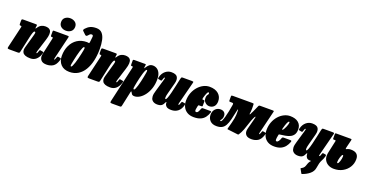

<svg xmlns="http://www.w3.org/2000/svg" viewBox="-53 -1783 5883 3043"><g transform="rotate(20 2888.0 -262.0)"><path d="M64 -520H260Q285 -520 288.8 -515.5Q292.5 -511 288.5 -489L287.5 -483Q282.5 -454 287 -453.2Q291.5 -452.5 302.5 -469.5Q326 -507 357.2 -523Q388.5 -539 423 -539Q452.5 -539 476.2 -531.2Q500 -523.5 513.2 -502.2Q526.5 -481 525.2 -442.2Q524 -403.5 504 -341L436 -125Q434 -118.5 432.8 -111.2Q431.5 -104 431.5 -101Q431.5 -92 438 -92Q443.5 -92 447.8 -100.8Q452 -109.5 459 -131Q465 -148.5 468 -152.8Q471 -157 483 -154.5L524 -147Q535.5 -145 533.8 -136Q532 -127 524 -103.5Q505.5 -48.5 467 -14.2Q428.5 20 370 20Q315 20 284 7.2Q253 -5.5 240.5 -26.5Q228 -47.5 228 -73Q228.5 -87.5 231 -100.8Q233.5 -114 237 -125L289 -310Q303.5 -358 306.2 -380.5Q309 -403 291.5 -403Q279 -403 267.2 -370.2Q255.5 -337.5 243.8 -283.2Q232 -229 217.5 -163.5L188.5 -31Q184.5 -11.5 178.5 -5.8Q172.5 0 149 0H17Q-12 0 -17.8 -5.8Q-23.5 -11.5 -18.5 -34L65.5 -394Q69 -408 64.2 -411.5Q59.5 -415 49 -415H47Q36 -415 32.8 -421.2Q29.5 -427.5 29.5 -443V-489Q29.5 -511.5 36 -515.8Q42.5 -520 64 -520Z M633 -690Q633 -741 667.8 -768Q702.5 -795 751 -795Q800 -795 835.2 -768Q870.5 -741 870 -690Q868 -639 834 -612Q800 -585 751 -585Q702.5 -585 667.8 -612Q633 -639 633 -690ZM823 -490 735.5 -126Q734.5 -121.5 733 -113.2Q731.5 -105 731.5 -101Q731.5 -92 736 -92Q744.5 -92 759 -135.5Q764 -150 767.8 -153.5Q771.5 -157 781.5 -155L818 -148.5Q830.5 -146.5 829 -134.2Q827.5 -122 822 -106Q797.5 -31.5 752.2 -3.2Q707 25 645.5 25Q584 25 555.8 -3.5Q527.5 -32 527.5 -77Q527.5 -91.5 531.2 -110Q535 -128.5 537.5 -140L592.5 -386Q596.5 -404.5 596 -409.8Q595.5 -415 584 -415H581Q565.5 -415 561.5 -419.2Q557.5 -423.5 557.5 -440V-499Q557.5 -513.5 562.2 -516.8Q567 -520 581 -520H797Q822 -520 825.2 -515.2Q828.5 -510.5 823 -490Z M827 -190Q827 -287.5 863.5 -364.5Q900 -441.5 967.5 -485.8Q1035 -530 1128 -530Q1148 -530 1160.5 -526.5Q1167.5 -524.5 1169.8 -535.8Q1172 -547 1174 -561.5Q1181 -608.5 1182.2 -639.2Q1183.5 -670 1159 -670Q1140.5 -670 1129.5 -660.2Q1118.5 -650.5 1100.5 -630Q1092.5 -620.5 1082 -619.5Q1071.5 -618.5 1061.5 -628L1011.5 -676Q1002 -685.5 1006 -695.2Q1010 -705 1018.5 -714.5Q1052 -752 1092 -771Q1132 -790 1194.5 -790Q1257 -790 1292 -750.8Q1327 -711.5 1341.5 -644.5Q1356 -577.5 1356 -495Q1356 -388 1335.2 -296.2Q1314.5 -204.5 1273.2 -135.8Q1232 -67 1169.8 -28.5Q1107.5 10 1024.5 10Q931 10 879 -45Q827 -100 827 -190ZM1012 -100Q1012 -93 1014 -86.5Q1016 -80 1022.5 -80Q1032 -80 1043.2 -103Q1054.5 -126 1066.2 -162.5Q1078 -199 1088.5 -241Q1099 -283 1107.5 -321.5Q1116 -360 1120.8 -387Q1125.5 -414 1125.5 -420Q1125.5 -427 1122.8 -433.5Q1120 -440 1113.5 -440Q1104 -440 1092.8 -416.8Q1081.5 -393.5 1070 -356.5Q1058.5 -319.5 1048.2 -277.2Q1038 -235 1029.8 -196.2Q1021.5 -157.5 1016.8 -131.2Q1012 -105 1012 -100Z M1411 -520H1607Q1632 -520 1635.8 -515.5Q1639.5 -511 1635.5 -489L1634.5 -483Q1629.5 -454 1634 -453.2Q1638.5 -452.5 1649.5 -469.5Q1673 -507 1704.2 -523Q1735.5 -539 1770 -539Q1799.5 -539 1823.2 -531.2Q1847 -523.5 1860.2 -502.2Q1873.5 -481 1872.2 -442.2Q1871 -403.5 1851 -341L1783 -125Q1781 -118.5 1779.8 -111.2Q1778.5 -104 1778.5 -101Q1778.5 -92 1785 -92Q1790.5 -92 1794.8 -100.8Q1799 -109.5 1806 -131Q1812 -148.5 1815 -152.8Q1818 -157 1830 -154.5L1871 -147Q1882.5 -145 1880.8 -136Q1879 -127 1871 -103.5Q1852.5 -48.5 1814 -14.2Q1775.5 20 1717 20Q1662 20 1631 7.2Q1600 -5.5 1587.5 -26.5Q1575 -47.5 1575 -73Q1575.5 -87.5 1578 -100.8Q1580.5 -114 1584 -125L1636 -310Q1650.5 -358 1653.2 -380.5Q1656 -403 1638.5 -403Q1626 -403 1614.2 -370.2Q1602.5 -337.5 1590.8 -283.2Q1579 -229 1564.5 -163.5L1535.5 -31Q1531.5 -11.5 1525.5 -5.8Q1519.5 0 1496 0H1364Q1335 0 1329.2 -5.8Q1323.5 -11.5 1328.5 -34L1412.5 -394Q1416 -408 1411.2 -411.5Q1406.5 -415 1396 -415H1394Q1383 -415 1379.8 -421.2Q1376.5 -427.5 1376.5 -443V-489Q1376.5 -511.5 1383 -515.8Q1389.5 -520 1411 -520Z M1931 -520H2110Q2120.5 -520 2123.8 -517.8Q2127 -515.5 2125.5 -504L2120.5 -470Q2118.5 -454 2120.5 -450.5Q2122.5 -447 2133.5 -465.5Q2154 -499 2177.8 -519Q2201.5 -539 2238.5 -539Q2275 -539 2306.5 -519.8Q2338 -500.5 2357.5 -459.8Q2377 -419 2377 -354Q2377 -271.5 2354.2 -203Q2331.5 -134.5 2294.5 -84.5Q2257.5 -34.5 2213.2 -7.2Q2169 20 2126 20Q2094 20 2081 3.2Q2068 -13.5 2061.5 -28.5Q2058 -36.5 2054 -35.5Q2050 -34.5 2046.5 -20L1994 224Q1990.5 240.5 1985.2 245.2Q1980 250 1963 250H1835Q1807.5 250 1804.2 241.5Q1801 233 1805.5 213L1943 -393Q1946 -406 1944.5 -410.5Q1943 -415 1930 -415H1926Q1913.5 -415 1910.8 -419.8Q1908 -424.5 1908 -441V-499Q1908 -513.5 1912.8 -516.8Q1917.5 -520 1931 -520ZM2071 -99Q2071 -91 2073.8 -85Q2076.5 -79 2083.5 -79Q2093 -79 2103.8 -102Q2114.5 -125 2125.2 -161.5Q2136 -198 2145.8 -240Q2155.5 -282 2163 -320.5Q2170.5 -359 2175 -386Q2179.5 -413 2179.5 -419Q2180.5 -440 2170 -440Q2160.5 -440 2149.5 -417.8Q2138.5 -395.5 2127.5 -359.5Q2116.5 -323.5 2106.5 -282.2Q2096.5 -241 2088.5 -202.2Q2080.5 -163.5 2076 -135.5Q2071.5 -107.5 2071 -99Z M2387 -398.5Q2405.5 -467 2450.5 -503.5Q2495.5 -540 2550.5 -540Q2631 -540 2653.8 -499.5Q2676.5 -459 2659.5 -395L2610.5 -210Q2597 -162 2596 -134.5Q2595 -107 2607 -107Q2618.5 -107 2632.2 -143.5Q2646 -180 2660.8 -238.8Q2675.5 -297.5 2689.5 -364L2716.5 -488Q2719.5 -502.5 2724 -511.2Q2728.5 -520 2745.5 -520H2896.5Q2918.5 -520 2924.5 -517.2Q2930.5 -514.5 2926 -497L2830.5 -126Q2827.5 -115 2826 -103.5Q2824.5 -92 2831 -92Q2839.5 -92 2843.5 -102.2Q2847.5 -112.5 2857 -137Q2861 -148.5 2864 -152.5Q2867 -156.5 2883 -154L2911.5 -149.5Q2924.5 -148 2926 -140.8Q2927.5 -133.5 2923.5 -118Q2906 -48.5 2860.8 -11.8Q2815.5 25 2749 25Q2686.5 25 2662.8 0.8Q2639 -23.5 2639 -50V-60Q2639 -66.5 2633.8 -66.5Q2628.5 -66.5 2624.5 -57Q2607.5 -17 2583 1Q2558.5 19 2508.5 19Q2485.5 19 2461 11Q2436.5 3 2419.2 -18.2Q2402 -39.5 2399.5 -78.2Q2397 -117 2417 -179L2478.5 -390Q2482 -401.5 2483.2 -412.2Q2484.5 -423 2477.5 -423Q2472.5 -423 2467 -413.2Q2461.5 -403.5 2452 -373Q2449.5 -365 2446.8 -361Q2444 -357 2429 -360L2395 -366.5Q2384 -369 2383.5 -376.2Q2383 -383.5 2387 -398.5Z M3403.5 -359Q3403.5 -300.5 3373 -268.8Q3342.5 -237 3294.5 -237Q3256.5 -237 3225.5 -265.2Q3194.5 -293.5 3194.5 -340Q3195.5 -371.5 3202.5 -385.2Q3209.5 -399 3216.5 -406Q3223.5 -413 3223.5 -424Q3223.5 -440 3209.5 -440Q3198 -440 3184.8 -408.2Q3171.5 -376.5 3159 -332Q3156 -321 3155.8 -310.5Q3155.5 -300 3165 -300H3176.5Q3186.5 -300 3192 -297.8Q3197.5 -295.5 3197.5 -284.5V-215Q3197.5 -201 3193.8 -198Q3190 -195 3176 -195H3150Q3130.5 -195 3127.8 -190.2Q3125 -185.5 3122 -170Q3118 -149 3114.2 -128.2Q3110.5 -107.5 3113.2 -93.8Q3116 -80 3131.5 -80Q3151.5 -80 3164 -100.2Q3176.5 -120.5 3188.5 -154.5Q3192 -164.5 3197 -168.8Q3202 -173 3217.5 -173H3333Q3349 -173 3352.8 -169Q3356.5 -165 3352 -151Q3336 -103 3309 -66.8Q3282 -30.5 3237 -10.2Q3192 10 3122 10Q3056.5 10 3011.2 -17Q2966 -44 2942.8 -90.5Q2919.5 -137 2919.5 -195Q2919.5 -266.5 2943 -327.2Q2966.5 -388 3006.5 -433.8Q3046.5 -479.5 3096.5 -504.8Q3146.5 -530 3199 -530Q3295 -530 3349.2 -482.8Q3403.5 -435.5 3403.5 -359Z M4282 -495 4192 -126Q4191 -121.5 4189.5 -113.2Q4188 -105 4188 -101Q4188 -92 4192.5 -92Q4201 -92 4215.5 -135.5Q4220.5 -150 4224.2 -153.5Q4228 -157 4238 -155L4274.5 -148.5Q4287 -146.5 4285.5 -134.2Q4284 -122 4278.5 -106Q4254 -31.5 4208.8 -3.2Q4163.5 25 4102 25Q4040.5 25 4012.2 -1.5Q3984 -28 3984 -73Q3984 -80.5 3986.5 -94.5Q3989 -108.5 3992 -120L4037 -290Q4049.5 -336.5 4040.5 -332.5Q4031.5 -328.5 4015.5 -293Q3997 -252 3979.5 -195.5Q3962 -139 3940.5 -81.5Q3919 -24 3888.5 21Q3883.5 28.5 3873.5 27.8Q3863.5 27 3855 25.5L3696.5 6.5Q3688.5 5 3693 -11Q3710.5 -74 3721.5 -117.2Q3732.5 -160.5 3738.2 -193Q3744 -225.5 3745.8 -255.2Q3747.5 -285 3746.5 -321Q3746 -345 3742 -346.5Q3738 -348 3733 -324Q3714.5 -230.5 3697.5 -164.8Q3680.5 -99 3658 -58.2Q3635.5 -17.5 3600.5 1.2Q3565.5 20 3510.5 20Q3438 20 3399.8 -20Q3361.5 -60 3361.5 -120Q3361.5 -178 3396.2 -215.2Q3431 -252.5 3483.5 -252.5Q3525 -252.5 3547.5 -230.2Q3570 -208 3570 -173.5Q3570 -143.5 3561.5 -126Q3553 -108.5 3544.5 -99.8Q3536 -91 3536 -87.5Q3536 -82.5 3540.2 -80Q3544.5 -77.5 3548 -77.5Q3558 -77.5 3569.8 -102.2Q3581.5 -127 3593.5 -170.2Q3605.5 -213.5 3617 -268.8Q3628.5 -324 3638 -385.5Q3640.5 -402.5 3636 -408.8Q3631.5 -415 3614.5 -415H3588Q3572.5 -415 3569 -419.5Q3565.5 -424 3565.5 -440V-500Q3565.5 -514.5 3571.2 -517.2Q3577 -520 3590.5 -520H3918Q3935.5 -520 3940.5 -517.8Q3945.5 -515.5 3946 -500Q3948 -456.5 3947.5 -431Q3947 -405.5 3945 -387.5Q3943 -369.5 3940 -348Q3939 -339.5 3942.2 -336Q3945.5 -332.5 3950.5 -342Q3966.5 -372.5 3977.5 -396.2Q3988.5 -420 3999.5 -445Q4010.5 -470 4025.5 -504Q4029.5 -513.5 4036 -516.8Q4042.5 -520 4048.5 -520H4260.5Q4280 -520 4283.5 -516Q4287 -512 4282 -495Z M4278 -195Q4278 -268 4301.8 -329.2Q4325.5 -390.5 4365.5 -435.5Q4405.5 -480.5 4455.5 -505.2Q4505.5 -530 4557.5 -530Q4647.5 -530 4697.5 -488Q4747.5 -446 4747.5 -373Q4747.5 -318.5 4726.5 -286Q4705.5 -253.5 4669.8 -236.2Q4634 -219 4588.2 -211Q4542.5 -203 4493 -197.5Q4486 -197 4484.5 -193.8Q4483 -190.5 4481.5 -182.5Q4470 -127 4470.8 -103Q4471.5 -79 4490 -79Q4506.5 -79 4521.5 -100Q4536.5 -121 4547.5 -155.5Q4553 -173 4578.5 -173H4679Q4701 -173 4706 -167.8Q4711 -162.5 4704.5 -145Q4689.5 -103 4662.2 -67.8Q4635 -32.5 4590.8 -11.2Q4546.5 10 4480.5 10Q4413 10 4368 -17Q4323 -44 4300.5 -90.5Q4278 -137 4278 -195ZM4516.5 -284.5Q4524 -288.5 4534.5 -305.8Q4545 -323 4555.2 -346Q4565.5 -369 4572.2 -390.5Q4579 -412 4579 -424Q4579 -431 4578 -435.5Q4577 -440 4570 -440Q4558 -440 4543.5 -408.5Q4529 -377 4508.5 -301Q4502.5 -278 4516.5 -284.5Z M4761.5 -398.5Q4780 -467 4825 -503.5Q4870 -540 4925 -540Q5005.5 -540 5028.2 -499.5Q5051 -459 5034 -395L4985 -210Q4971.5 -162 4970.5 -134.5Q4969.5 -107 4981.5 -107Q4993 -107 5006.8 -143.5Q5020.5 -180 5035.2 -238.8Q5050 -297.5 5064 -364L5091 -488Q5094 -502.5 5098.5 -511.2Q5103 -520 5120 -520H5271Q5293 -520 5299 -517.2Q5305 -514.5 5300.5 -497L5205 -126Q5202 -115 5200.5 -103.5Q5199 -92 5205.5 -92Q5214 -92 5218 -102.2Q5222 -112.5 5231.5 -137Q5235.5 -148.5 5238.5 -152.5Q5241.5 -156.5 5257.5 -154L5286 -149.5Q5299 -148 5300.5 -140.8Q5302 -133.5 5298 -118Q5293 -97 5283.2 -75.2Q5273.5 -53.5 5263 -33.5Q5251 -11.5 5242.5 21Q5234 53.5 5227 100Q5218 159 5168.2 201.2Q5118.5 243.5 5048 268Q5040 271 5037.5 270.5Q5035 270 5031 262.5L4995.5 198.5Q4992 191 4994.8 189.2Q4997.5 187.5 5004 184Q5035 168 5047 147.5Q5059 127 5064.5 106.5Q5070.5 86 5076.5 73Q5082.5 60 5091 47.5Q5096.5 39.5 5104.5 32.5Q5108.5 29.5 5107.2 26.8Q5106 24 5099.5 24.5Q5097 24.5 5094 24.8Q5091 25 5088.5 25Q5048.5 25 5031 0.8Q5013.5 -23.5 5013.5 -50V-60Q5013.5 -66.5 5008.2 -66.5Q5003 -66.5 4999 -57Q4982 -17 4957.5 1Q4933 19 4883 19Q4860 19 4835.5 11Q4811 3 4793.8 -18.2Q4776.5 -39.5 4774 -78.2Q4771.5 -117 4791.5 -179L4853 -390Q4856.5 -401.5 4857.8 -412.2Q4859 -423 4852 -423Q4847 -423 4841.5 -413.2Q4836 -403.5 4826.5 -373Q4824 -365 4821.2 -361Q4818.5 -357 4803.5 -360L4769.5 -366.5Q4758.5 -369 4758 -376.2Q4757.5 -383.5 4761.5 -398.5Z M5322.5 -205.5 5364.5 -398Q5367 -409 5364 -412Q5361 -415 5348.5 -415H5337.5Q5325 -415 5321.2 -418.2Q5317.5 -421.5 5317.5 -434V-504Q5317.5 -514.5 5321.8 -517.2Q5326 -520 5335.5 -520H5572Q5591.5 -520 5594.5 -516Q5597.5 -512 5593.5 -495L5562.5 -369Q5557 -346 5560.8 -341.2Q5564.5 -336.5 5575.5 -344Q5582 -348 5600 -354Q5618 -360 5642.5 -360Q5774 -360 5774 -245Q5774 -170 5736.5 -110Q5699 -50 5634.8 -15Q5570.5 20 5490 20Q5438.5 20 5398.5 -0.2Q5358.5 -20.5 5336 -56.5Q5313.5 -92.5 5313.5 -140Q5313.5 -155.5 5316 -172Q5318.5 -188.5 5322.5 -205.5ZM5505 -105Q5505 -85 5514 -85Q5523 -85 5531.2 -98.8Q5539.5 -112.5 5546 -133.5Q5552.5 -154.5 5556.5 -176.5Q5560.5 -198.5 5560.5 -215Q5560.5 -222 5558.8 -228.5Q5557 -235 5549 -235Q5542.5 -235 5534.8 -221.2Q5527 -207.5 5520.2 -186.5Q5513.5 -165.5 5509.2 -143.5Q5505 -121.5 5505 -105Z"/></g></svg>

Font: Besley* Condensed Fatface
Style: Italic
Weight: 900
Width: 3
Italic angle: -13°
Designer: Owen Earl
Foundry: indestructible type*
Version: Version 3.000; ttfautohint (v1.8.3)